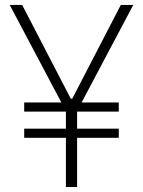

<svg xmlns="http://www.w3.org/2000/svg" viewBox="-20 -747 571 767"><path d="M68.5 -727.3 262.8 -352.6H268.5L462.7 -727.3H512.4L306.1 -337.7H454.5V-301.1H288V-233H454.5V-196.4H288V0H243.3V-196.4H76.7V-233H243.3V-301.1H76.7V-337.7H225.1L18.8 -727.3Z"/></svg>

Font: Inter UI Extra Light
Style: Regular
Weight: 200
Designer: Rasmus Andersson
Foundry: rsms
Version: 3.2;8d6f07862